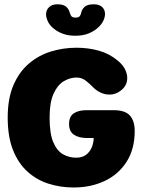

<svg xmlns="http://www.w3.org/2000/svg" viewBox="-20 -842 659 873"><path d="M314.5 10.5Q254.5 10.5 200.5 -6.8Q146.5 -24 104.8 -61.8Q63 -99.5 39 -160Q15 -220.5 15 -307.5Q15 -394 41 -454.5Q67 -515 111.2 -552.8Q155.5 -590.5 211.5 -607.8Q267.5 -625 327.5 -625Q381 -625 428.8 -611.8Q476.5 -598.5 514 -567.5Q537 -549 547.8 -528.2Q558.5 -507.5 558.5 -487.5Q558.5 -455 533.5 -433.5Q508.5 -412 477.5 -412Q456 -412 436.5 -421.5Q417 -431 403.5 -445Q391 -458.5 371.5 -474Q352 -489.5 328.5 -489.5Q297.5 -489.5 269.2 -472.2Q241 -455 223.2 -415.2Q205.5 -375.5 205.5 -307.5Q205.5 -235 222.2 -195.5Q239 -156 266.5 -140.5Q294 -125 326.5 -125Q353.5 -125 370.8 -137.8Q388 -150.5 396.8 -171Q405.5 -191.5 406 -214.5H375Q338.5 -214.5 316.2 -229.5Q294 -244.5 294 -278Q294 -312 315.2 -326.5Q336.5 -341 373 -341H497.5Q548.5 -341 570.5 -316.8Q592.5 -292.5 592.5 -246.5Q592.5 -164.5 556 -107Q519.5 -49.5 456.5 -19.5Q393.5 10.5 314.5 10.5ZM406.5 -822.5Q431 -822.5 444.2 -810.2Q457.5 -798 457.5 -778.5Q457.5 -765.5 450.8 -749.8Q444 -734 428 -718.5Q411 -702 385 -690.8Q359 -679.5 322.5 -679.5Q290.5 -679.5 266.8 -688.2Q243 -697 226 -710.5Q206 -726.5 197.8 -744.2Q189.5 -762 189.5 -777Q189.5 -796.5 203.2 -809.5Q217 -822.5 240 -822.5Q270 -822.5 282.2 -810.2Q294.5 -798 297.5 -783.5Q299.5 -775.5 304.2 -768.8Q309 -762 323.5 -762Q338 -762 342.8 -768.8Q347.5 -775.5 349 -783.5Q351.5 -798 364 -810.2Q376.5 -822.5 406.5 -822.5Z"/></svg>

Font: Sono Monospace ExtraBold
Style: Regular
Weight: 800
Version: Version 2.112